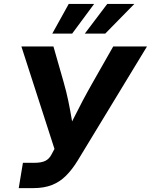

<svg xmlns="http://www.w3.org/2000/svg" viewBox="-20 -966 775 986"><path d="M76.2 0 97.7 -129.9H156.2Q192.9 -129.9 213.1 -140.1Q233.4 -150.4 245.1 -173.8L259.8 -201.2L89.8 -727.5H254.4L306.2 -546.4Q320.8 -495.6 330.6 -448.5Q340.3 -401.4 347.7 -357.4Q355 -313.5 362.3 -272H314.9Q335.9 -313.5 357.7 -357.2Q379.4 -400.9 404.3 -448Q429.2 -495.1 458.5 -546.4L561.5 -727.5H734.9L378.4 -140.6Q350.6 -95.2 318.8 -63.5Q287.1 -31.7 246.6 -15.9Q206.1 0 151.9 0ZM350.6 -793.5H248.5L333 -945.8H463.4ZM520.5 -793.5H415.5L530.8 -945.8H669.9Z"/></svg>

Font: Inter 24pt
Style: Bold Italic
Weight: 700
Italic angle: -9.3988°
Version: Version 4.001;git-66647c0bb